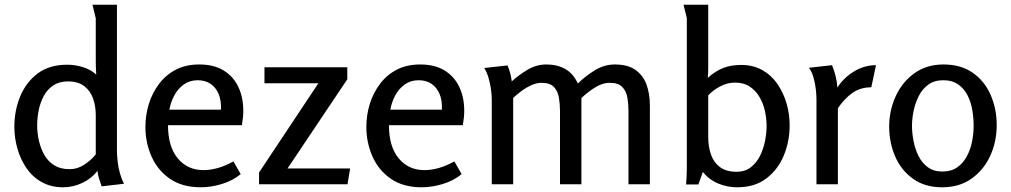

<svg xmlns="http://www.w3.org/2000/svg" viewBox="-20 -783 4296 816"><path d="M266 -508Q298 -508 331.5 -498Q365 -488 389 -466Q388 -481 387.5 -494.5Q387 -508 387 -521V-705L373 -763H477V-143Q477 -122 480 -96Q483 -70 490 -45.5Q497 -21 507 -2L412 9Q406 -7 401 -24Q396 -41 394 -57Q369 -24 329.5 -5.5Q290 13 249 13Q197 13 157.5 -9Q118 -31 92.5 -68.5Q67 -106 54 -151.5Q41 -197 41 -244Q41 -313 66 -373.5Q91 -434 140.5 -471Q190 -508 266 -508ZM269 -437Q232 -437 206.5 -420Q181 -403 166 -375Q151 -347 144.5 -314.5Q138 -282 138 -250Q138 -217 145.5 -184.5Q153 -152 168.5 -124.5Q184 -97 210.5 -80.5Q237 -64 276 -64Q309 -64 338 -83Q367 -102 387 -127V-294Q387 -332 375.5 -364.5Q364 -397 338 -417Q312 -437 269 -437Z M827 -509Q889 -509 930.5 -483.5Q972 -458 993 -413.5Q1014 -369 1014 -312Q1014 -298 1012.5 -283Q1011 -268 1008 -251H694Q694 -160 735.5 -110Q777 -60 845 -60Q874 -60 906 -69Q938 -78 972 -97L1003 -43Q969 -15 923 -1Q877 13 833 13Q755 13 702.5 -23Q650 -59 624 -118Q598 -177 598 -243Q598 -294 612.5 -341Q627 -388 656 -426.5Q685 -465 727.5 -487Q770 -509 827 -509ZM820 -442Q786 -442 760.5 -423.5Q735 -405 720 -376Q705 -347 700 -317H919Q921 -356 909 -384Q897 -412 874.5 -427Q852 -442 820 -442Z M1104 -497H1456V-446L1202 -67H1468L1457 0H1081V-50L1333 -429H1104Z M1766 -509Q1828 -509 1869.5 -483.5Q1911 -458 1932 -413.5Q1953 -369 1953 -312Q1953 -298 1951.5 -283Q1950 -268 1947 -251H1633Q1633 -160 1674.5 -110Q1716 -60 1784 -60Q1813 -60 1845 -69Q1877 -78 1911 -97L1942 -43Q1908 -15 1862 -1Q1816 13 1772 13Q1694 13 1641.5 -23Q1589 -59 1563 -118Q1537 -177 1537 -243Q1537 -294 1551.5 -341Q1566 -388 1595 -426.5Q1624 -465 1666.5 -487Q1709 -509 1766 -509ZM1759 -442Q1725 -442 1699.5 -423.5Q1674 -405 1659 -376Q1644 -347 1639 -317H1858Q1860 -356 1848 -384Q1836 -412 1813.5 -427Q1791 -442 1759 -442Z M2137 -505Q2144 -489 2148.5 -471.5Q2153 -454 2155 -437Q2184 -464 2222 -486.5Q2260 -509 2302 -509Q2348 -509 2382 -490Q2416 -471 2436 -428Q2467 -459 2507.5 -484Q2548 -509 2593 -509Q2648 -509 2680.5 -486Q2713 -463 2727.5 -424Q2742 -385 2742 -333V0H2651V-311Q2651 -340 2646.5 -367.5Q2642 -395 2625 -413Q2608 -431 2572 -431Q2539 -431 2506 -409.5Q2473 -388 2451 -366V0H2360V-311Q2360 -340 2355.5 -367.5Q2351 -395 2334.5 -413Q2318 -431 2281 -431Q2261 -431 2238.5 -421Q2216 -411 2196 -396Q2176 -381 2161 -367V0H2070V-360Q2070 -380 2066.5 -404.5Q2063 -429 2056 -453Q2049 -477 2038 -494Z M3130 -507Q3181 -507 3220 -485Q3259 -463 3284.5 -425.5Q3310 -388 3323 -343Q3336 -298 3336 -251Q3336 -183 3311.5 -123Q3287 -63 3237.5 -25Q3188 13 3113 13Q3071 13 3032.5 -3Q2994 -19 2967 -52L2948 1H2896Q2897 -16 2898 -33.5Q2899 -51 2899 -67V-706L2885 -763H2990V-494Q2990 -481 2989.5 -471Q2989 -461 2988 -452Q3020 -481 3053.5 -494Q3087 -507 3130 -507ZM3104 -432Q3072 -432 3042 -416.5Q3012 -401 2990 -378V-200Q2990 -160 3001.5 -126.5Q3013 -93 3039.5 -73Q3066 -53 3110 -53Q3147 -53 3171.5 -72.5Q3196 -92 3210.5 -121.5Q3225 -151 3231.5 -184.5Q3238 -218 3238 -247Q3238 -279 3231 -311Q3224 -343 3208 -370.5Q3192 -398 3166.5 -415Q3141 -432 3104 -432Z M3516 -506Q3535 -461 3539 -411Q3565 -452 3609 -479Q3653 -506 3703 -506L3683 -412Q3636 -412 3602 -387.5Q3568 -363 3541 -323V0H3450V-361Q3450 -380 3447 -405.5Q3444 -431 3437 -455Q3430 -479 3418 -495Z M3984 13Q3911 13 3860.5 -23Q3810 -59 3784.5 -118Q3759 -177 3759 -245Q3759 -313 3786.5 -373.5Q3814 -434 3866 -471.5Q3918 -509 3990 -509Q4064 -509 4114.5 -473.5Q4165 -438 4190.5 -379Q4216 -320 4216 -251Q4216 -182 4189 -122Q4162 -62 4110 -24.5Q4058 13 3984 13ZM3985 -54Q4023 -54 4048.5 -72Q4074 -90 4089.5 -119.5Q4105 -149 4111.5 -183Q4118 -217 4118 -248Q4118 -280 4112.5 -314Q4107 -348 4092.5 -377Q4078 -406 4052.5 -424Q4027 -442 3989 -442Q3951 -442 3925.5 -423.5Q3900 -405 3885 -375.5Q3870 -346 3863 -312.5Q3856 -279 3856 -248Q3856 -218 3862.5 -184Q3869 -150 3883.5 -120.5Q3898 -91 3923 -72.5Q3948 -54 3985 -54Z"/></svg>

Font: Rosario Light Medium
Style: Regular
Weight: 500
Version: Version 1.101; ttfautohint (v1.8.1.43-b0c9)